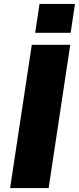

<svg xmlns="http://www.w3.org/2000/svg" viewBox="-20 -949 398 969"><path d="M31 0 140.5 -723H334.5L225.5 0ZM157.5 -783.5 179.5 -929H358.5L336.5 -783.5Z"/></svg>

Font: Public Sans Black
Style: Italic
Weight: 900
Italic angle: -8°
Designer: The Public Sans project authors (U.S. Web Design System). Libre Franklin designed by Pablo Impallari and Rodrigo Fuenzal
Version: Version 1.007; ttfautohint (v1.8.1) -l 8 -r 50 -G 200 -x 14 